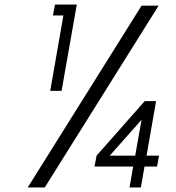

<svg xmlns="http://www.w3.org/2000/svg" viewBox="-20 -825 775 845"><path d="M251 -425H201L259 -757H213L222 -805H318ZM678 -800 177 0H102L603 -800ZM671 -92H616L600 0H550L566 -92H396L405 -140L617 -380H667L625 -140H680ZM575 -140 603 -298 463 -140Z"/></svg>

Font: Gauge
Style: Oblique
Weight: 400
Italic angle: -80°
Designer: Daniel Pimley
Foundry: Daniel Pimley
Version: Version 2.0